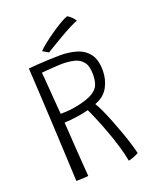

<svg xmlns="http://www.w3.org/2000/svg" viewBox="-157 -941 860 1048"><g transform="rotate(-20 273.5 -417.0)"><path d="M102 14Q99.5 -41.5 95.8 -122.2Q92 -203 87.5 -295.5Q83 -388 78 -480.5Q73 -573 68.5 -651.5Q91 -653.5 123.2 -655.8Q155.5 -658 190.2 -659.5Q225 -661 254.5 -661Q303.5 -661 346.8 -648.5Q390 -636 417 -601.8Q444 -567.5 444 -503Q444 -451.5 420.2 -408Q396.5 -364.5 342.5 -345Q354 -327.5 368.5 -295.8Q383 -264 398.5 -225Q414 -186 428.2 -146.2Q442.5 -106.5 453 -72Q463.5 -37.5 468.5 -15Q457.5 -7.5 437 0Q416.5 7.5 409 8Q401.5 -34.5 386.2 -84.5Q371 -134.5 352.8 -183.2Q334.5 -232 318.2 -270.5Q302 -309 292.5 -328Q268.5 -321 239.5 -316.5Q210.5 -312 186 -309.5Q161.5 -307 150.5 -307Q151 -300.5 152.8 -274.2Q154.5 -248 157 -210.2Q159.5 -172.5 162.2 -131.2Q165 -90 167.8 -52.2Q170.5 -14.5 172.5 10.5Q161 12.5 140 13.2Q119 14 102 14ZM147 -359.5Q173 -359.5 198.5 -361.8Q224 -364 255 -371Q312.5 -384 340.8 -402Q369 -420 377.8 -444.5Q386.5 -469 386.5 -502Q386.5 -552 366.5 -575.8Q346.5 -599.5 314.8 -606.5Q283 -613.5 247 -613.5Q239 -613.5 221.5 -612.5Q204 -611.5 184.2 -610.2Q164.5 -609 148.5 -607.5Q132.5 -606 127.5 -605.5Q128.5 -597 130.5 -571.8Q132.5 -546.5 135 -513.5Q137.5 -480.5 140 -448Q142.5 -415.5 144.5 -391.2Q146.5 -367 147 -359.5ZM362 -848Q375 -841.5 388 -827.8Q401 -814 404 -807Q390 -803 360.8 -788Q331.5 -773 298.5 -753.8Q265.5 -734.5 238.5 -718.2Q211.5 -702 202 -696L168.5 -715.5Q180.5 -729 206.2 -749.5Q232 -770 262.8 -791.2Q293.5 -812.5 320.5 -828.2Q347.5 -844 362 -848Z"/></g></svg>

Font: Grandstander ExtraLight
Style: Regular
Weight: 200
Designer: Tyler Finck
Foundry: Etcetera Type Co
Version: Version 1.200; ttfautohint (v1.8.3)